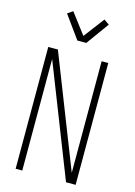

<svg xmlns="http://www.w3.org/2000/svg" viewBox="-142 -1047 784 1119"><g transform="rotate(15 250.0 -487.0)"><path d="M69 0V-735H127L391 -62V-735H431V0H373L109 -673V0ZM223 -815 124 -952 156 -974 250 -850 344 -974 376 -952 277 -815Z"/></g></svg>

Font: Iosevka Extralight
Style: Regular
Weight: 200
Monospace: yes
Designer: Belleve Invis
Foundry: Belleve Invis
Version: Version 32.0.1; ttfautohint (v1.8.4)